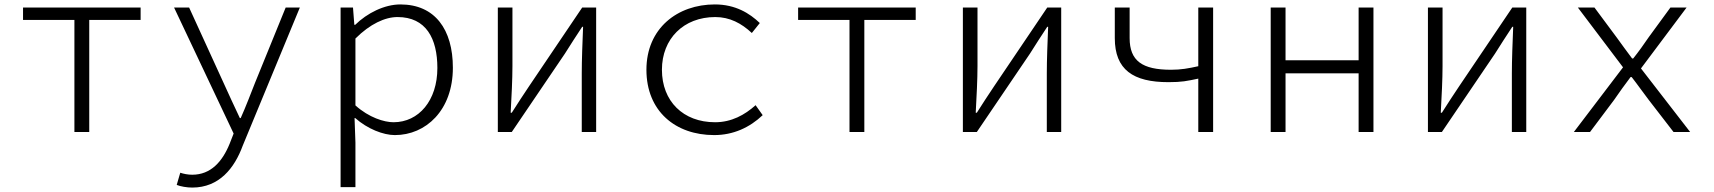

<svg xmlns="http://www.w3.org/2000/svg" viewBox="-20 -596 7740 867"><path d="M316 -506V0H383V-506H615V-562H84V-506Z M778 239C795 246 824 251 848 251C970 251 1039 163 1076 62L1334 -562H1270L1132 -223C1113 -175 1090 -114 1067 -63H1063C1038 -115 1011 -175 989 -223L834 -562H766L1035 7L1017 53C984 134 932 193 848 193C828 193 809 189 794 184Z M1518 -562V249H1585V48L1581 -63H1584C1639 -14 1711 14 1763 14C1903 14 2025 -98 2025 -290C2025 -463 1944 -576 1788 -576C1716 -576 1638 -537 1584 -484H1580L1574 -562ZM1955 -289C1955 -142 1871 -44 1757 -44C1715 -44 1646 -65 1585 -120V-422C1651 -488 1719 -519 1775 -519C1904 -519 1955 -422 1955 -289Z M2228 -562V0H2291L2531 -354C2552 -388 2586 -440 2609 -475H2613C2610 -401 2607 -325 2607 -264V0H2672V-562H2609L2370 -208C2347 -174 2313 -122 2291 -87H2286C2290 -161 2294 -237 2294 -298V-562Z M2899 -281C2899 -94 3030 14 3205 14C3291 14 3365 -20 3424 -76L3392 -121C3343 -77 3283 -44 3209 -44C3065 -44 2969 -139 2969 -281C2969 -421 3067 -519 3210 -519C3275 -519 3328 -491 3375 -447L3411 -492C3365 -536 3301 -576 3208 -576C3039 -576 2899 -468 2899 -281Z M3816 -506V0H3883V-506H4115V-562H3584V-506Z M4328 -562V0H4391L4631 -354C4652 -388 4686 -440 4709 -475H4713C4710 -401 4707 -325 4707 -264V0H4772V-562H4709L4470 -208C4447 -174 4413 -122 4391 -87H4386C4390 -161 4394 -237 4394 -298V-562Z M5391 -241V0H5458V-562H5391V-297C5346 -287 5313 -281 5268 -281C5138 -281 5081 -321 5081 -424V-562H5014V-424C5014 -281 5097 -225 5256 -225C5317 -225 5339 -230 5391 -241Z M5718 -562V0H5785V-265H6115V0H6182V-562H6115V-324H5785V-562Z M6428 -562V0H6491L6731 -354C6752 -388 6786 -440 6809 -475H6813C6810 -401 6807 -325 6807 -264V0H6872V-562H6809L6570 -208C6547 -174 6513 -122 6491 -87H6486C6490 -161 6494 -237 6494 -298V-562Z M7309 -292 7087 0H7160L7268 -144C7293 -180 7317 -214 7343 -248H7348C7374 -215 7401 -176 7425 -145L7537 0H7612L7390 -287L7596 -562H7523L7425 -428C7404 -397 7379 -362 7355 -332H7350C7327 -362 7303 -396 7281 -426L7180 -562H7105Z"/></svg>

Font: Kawkab Mono Light
Style: Regular
Weight: 300
Monospace: yes
Designer: Abdullah Arif
Foundry: Abdullah Arif
Version: Version 1.000;PS 000.500;hotconv 1.0.88;makeotf.lib2.5.64775